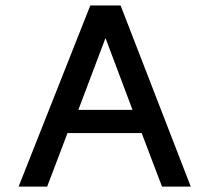

<svg xmlns="http://www.w3.org/2000/svg" viewBox="-20 -690 762 710"><path d="M154.4 0 229.6 -197.9H503.9L579.1 0H685.4L425.9 -669.9H314L48.8 0ZM370.1 -549.3 470 -283.7H269.7Z"/></svg>

Font: SaysetthaMai Thin
Style: Regular
Weight: 100
Designer: John M. Durdin
Foundry: Lao Script for Windows
Version: Version 1.101